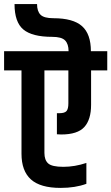

<svg xmlns="http://www.w3.org/2000/svg" viewBox="-54 -913 544 938"><path d="M390 -663H470V-569H391V-401Q391 -329 358 -292.5Q325 -256 245 -256Q231 -256 224 -257V-360H236Q262 -360 271 -370.5Q280 -381 280 -408V-569H163V-166Q163 -131 181.5 -114.5Q200 -98 255.5 -98Q311 -98 368 -117V-15Q314 5 242 5Q143 5 97 -36.5Q51 -78 51 -162V-569H-34V-663H281Q281 -698 264 -715.5Q247 -733 201 -733Q103 -733 60 -769Q17 -805 17 -893H127Q127 -858 144 -841Q161 -824 207 -824Q303 -824 346.5 -785.5Q390 -747 390 -663Z"/></svg>

Font: Khand Semibold
Style: Regular
Weight: 600
Designer: Devanagari: Sanchit Sawaria, Jyotish Sonowal; Latin: Satya Rajpurohit
Foundry: Indian Type Foundry
Version: Version 1.100;PS 1.0;hotconv 1.0.78;makeotf.lib2.5.61930; tt